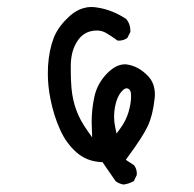

<svg xmlns="http://www.w3.org/2000/svg" viewBox="-20 -459 540 535"><path d="M361.3 25.4Q361.3 11.2 353.5 1.5L330.6 -13.7L335 -20Q377.4 -77.1 391.6 -107.4Q405.8 -137.7 410.6 -182.6Q411.6 -189 411.6 -195.3Q411.6 -228.5 391.1 -248.5Q366.7 -273.4 336.9 -278.8Q332.5 -279.8 328.1 -279.8Q303.7 -279.8 278.8 -254.9Q250.5 -226.1 242.7 -188Q235.4 -154.3 235.4 -117.7Q235.4 -109.4 236.8 -76.2L222.7 -96.2Q202.6 -124.5 192.4 -152.8Q182.1 -181.2 179.2 -213.4Q177.2 -236.8 177.2 -261.7Q177.2 -270 177.2 -278.3Q178.2 -318.8 195.8 -344.7Q209.5 -365.7 231.4 -371.6Q240.7 -374 249.5 -374Q264.2 -374 276.4 -366.7Q292 -357.4 307.1 -346.2Q309.1 -345.7 310.5 -345.7Q324.7 -345.7 335 -353.5L343.3 -370.1Q343.3 -372.1 343.3 -373.5Q343.3 -392.1 332 -405.8Q293.5 -431.6 251 -438Q243.2 -439.5 233.2 -439.5Q223.1 -439.5 211.4 -436Q193.4 -430.7 176.8 -416.5Q143.1 -387.2 129.9 -354Q116.7 -319.8 113.8 -274.9Q113.3 -264.6 113.3 -253.4Q113.3 -219.2 120.6 -183.1Q129.9 -136.2 147.5 -97.7Q164.1 -60.1 193.4 -34.2Q221.7 -9.3 262.2 -7.3H265.6L302.2 45.9Q312 53.2 324.2 55.2Q339.8 53.2 353 45.4L360.8 29.3Q361.3 27.3 361.3 25.4ZM301.3 -103Q297.9 -118.7 297.9 -133.1Q297.9 -147.5 300.3 -160.6Q306.2 -191.4 320.8 -206.1Q327.1 -212.9 333 -212.9Q337.9 -212.9 341.8 -208Q343.8 -204.6 344.7 -200.7Q345.2 -195.3 345.2 -189.5Q345.2 -170.9 338.1 -146.7Q331.1 -122.6 314.5 -100.1L304.7 -86.9Z"/></svg>

Font: Bakudai
Style: ExtraLight
Weight: 200
Version: Version 1.48